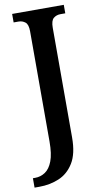

<svg xmlns="http://www.w3.org/2000/svg" viewBox="-116 -760 557 1047"><g transform="rotate(-10 162.0 -237.0)"><path d="M-13 240V188H0Q30 188 55.5 171Q81 154 96 114.5Q111 75 111 7V-604Q111 -642 95 -654.5Q79 -667 58 -667H31V-714H317V-667H290Q268 -667 252 -654Q236 -641 236 -601V6Q236 96 204.5 147Q173 198 122.5 219Q72 240 14 240Z"/></g></svg>

Font: Noto Serif Lao Condensed SemiBold
Style: Regular
Weight: 600
Width: 3
Designer: Monotype Design Team
Foundry: Monotype Imaging Inc.
Version: Version 2.003; ttfautohint (v1.8.4.7-5d5b)